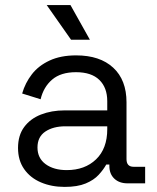

<svg xmlns="http://www.w3.org/2000/svg" viewBox="-20 -720 615 754"><path d="M233.8 14Q182.2 14 140.6 -3.8Q99 -21.5 74.9 -55.9Q50.8 -90.2 50.8 -139Q50.8 -188.5 74.9 -221.1Q99 -253.8 140.6 -270.1Q182.2 -286.5 233.8 -286.5H401.2V-322.8Q401.2 -375.8 370.2 -406.1Q339.2 -436.5 278.5 -436.5Q218.8 -436.5 184.9 -407.5Q151 -378.5 139.5 -330.2L67 -352.8Q79 -394.5 105.1 -428.2Q131.2 -462 174.6 -482.2Q218 -502.5 279 -502.5Q372.5 -502.5 424.6 -454.2Q476.8 -406 476.8 -318.2V-95Q476.8 -65 504.8 -65H550V0H481Q448.5 0 429 -18.4Q409.5 -36.8 409.5 -68.2V-73.8H397.2Q386.5 -54.2 367.6 -33.6Q348.8 -13 316.5 0.5Q284.2 14 233.8 14ZM242.2 -52Q313.2 -52 357.2 -94.2Q401.2 -136.5 401.2 -212.5V-224H236.8Q189 -224 158.1 -203.4Q127.2 -182.8 127.2 -140.8Q127.2 -98.8 159.1 -75.4Q191 -52 242.2 -52ZM333 -564H259L163.5 -700H256.8Z"/></svg>

Font: Space Grotesk Variable Light
Style: Regular
Weight: 300
Designer: Florian Karsten
Foundry: Florian Karsten
Version: Version 2.000